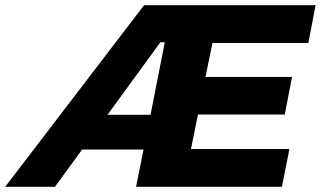

<svg xmlns="http://www.w3.org/2000/svg" viewBox="-79 -721 1238 741"><path d="M1009 0H446L475 -144H238L133 0H-59L477 -701H1139L1111 -555H741L714 -424H1048L1020 -279H685L658 -146H1038ZM502 -278 557 -558H540L336 -278Z"/></svg>

Font: Argentum Novus
Style: Bold Italic
Weight: 700
Designer: Julieta Ulanovsky (font) & Cristiano Sobral (main changes)
Foundry: Julieta Ulanovsky (font) & Cristiano Sobral (main changes)
Version: Version 3.00;November 27, 2020;FontCreator 13.0.0.2655 64-bi